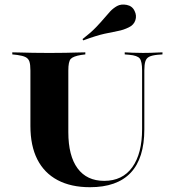

<svg xmlns="http://www.w3.org/2000/svg" viewBox="-20 -797 739 829"><path d="M111.3 -369.4V-492.7Q111.3 -518.5 106.9 -531.5Q102.4 -544.4 90.3 -550.4Q78.2 -556.5 54.8 -559.7L33.1 -562.1V-571Q49.2 -571 71.8 -570.2Q94.4 -569.4 122.6 -569Q150.8 -568.5 181.5 -568.5H192.7H204.8Q235.5 -568.5 262.1 -569Q288.7 -569.4 310.9 -570.2Q333.1 -571 348.4 -571V-562.1L329.8 -559.7Q296 -554 285.5 -542.7Q275 -531.5 275 -492.7V-369.4ZM368.5 11.3Q286.3 11.3 228.6 -19.4Q171 -50 141.1 -108.9Q111.3 -167.7 111.3 -253.2V-369.4H275V-226.6Q275 -124.2 314.9 -70.2Q354.8 -16.1 429.8 -16.1Q508.9 -16.1 551.2 -75Q593.5 -133.9 593.5 -239.5V-369.4H603.2V-238.7Q603.2 -113.7 544.4 -51.2Q485.5 11.3 368.5 11.3ZM593.5 -369.4V-492.7Q593.5 -531.5 583.5 -544.4Q573.4 -557.3 537.9 -560.5L518.5 -562.1V-571Q532.3 -570.2 553.2 -569.4Q574.2 -568.5 597.6 -568.5Q615.3 -568.5 630.6 -569Q646 -569.4 659.3 -570.2Q672.6 -571 681.5 -571V-562.1L660.5 -560.5Q636.3 -558.1 624.2 -552Q612.1 -546 607.7 -532.3Q603.2 -518.5 603.2 -492.7V-369.4ZM339.5 -622.6 336.3 -628.2Q371.8 -655.6 393.5 -678.2Q415.3 -700.8 429.4 -717.7Q443.5 -734.7 456 -748Q468.5 -761.3 485.5 -771Q503.2 -780.6 527.4 -775.8Q551.6 -771 561.3 -749.2Q571 -729.8 564.5 -709.7Q558.1 -689.5 536.3 -679Q513.7 -667.7 489.9 -663.3Q466.1 -658.9 431 -651.2Q396 -643.5 339.5 -622.6Z"/></svg>

Font: Playfair 144pt SemiExpanded Black
Style: Regular
Weight: 900
Width: 6
Designer: Claus Eggers Sørensen
Foundry: Claus Eggers Sørensen
Version: Version 2.203